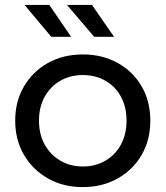

<svg xmlns="http://www.w3.org/2000/svg" viewBox="-20 -757 675 783"><path d="M318 6Q238 6 176 -29Q114 -64 78 -125Q42 -186 42 -265Q42 -344 78 -405Q114 -466 176 -500.5Q238 -535 318 -535Q397 -535 459.5 -500.5Q522 -466 557.5 -405Q593 -344 593 -265Q593 -186 557.5 -125Q522 -64 459.5 -29Q397 6 318 6ZM318 -78Q369 -78 409.5 -101.5Q450 -125 473 -167Q496 -209 496 -265Q496 -321 473 -363Q450 -405 409.5 -428Q369 -451 318 -451Q267 -451 226.5 -428Q186 -405 162.5 -363Q139 -321 139 -265Q139 -209 162.5 -167Q186 -125 226.5 -101.5Q267 -78 318 -78ZM189 -607 80 -737H181L270 -607ZM364 -607 253 -737H355L445 -607Z"/></svg>

Font: Montserrat Medium
Style: Regular
Weight: 500
Designer: Julieta Ulanovsky
Foundry: Julieta Ulanovsky
Version: Version 9.000; ttfautohint (v1.8.4.7-5d5b)